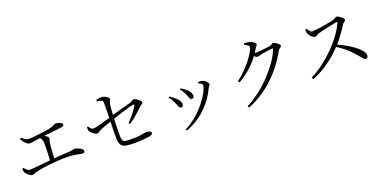

<svg xmlns="http://www.w3.org/2000/svg" viewBox="-15 -1625 5021 2528"><g transform="rotate(-20 2495.0 -361.0)"><path d="M183.6 -96.1Q168.7 -96.1 150.3 -107.9Q131.9 -119.7 116.8 -135.5Q101.8 -151.3 95.5 -162.2Q90.3 -172.5 87.4 -185Q84.5 -197.6 83 -217.3L101.9 -224.6Q118 -205.2 136.2 -188.8Q154.4 -172.4 180.6 -172.4Q195.8 -172.4 239 -176.2Q282.1 -180.1 343.3 -186.3Q404.6 -192.5 474.5 -199.3Q544.4 -206.1 614.7 -211.2Q685 -216.3 744.7 -218.7Q766.4 -220.4 779.1 -223Q791.9 -225.6 799.5 -228Q807.2 -230.5 813 -230.5Q828.7 -230.5 848.9 -224.9Q869.1 -219.3 888.2 -209.3Q907.3 -199.3 920.1 -186.9Q932.8 -174.5 932.8 -161.5Q932.8 -148.3 924.9 -141.9Q917 -135.4 902.9 -135.4Q890.2 -135.4 864.1 -141.2Q838.1 -147 799.1 -153.4Q760.1 -159.9 709.5 -161.4Q677.3 -163 631.9 -161.8Q586.5 -160.6 535 -156.8Q483.5 -153 432.6 -147.2Q381.7 -141.4 337.1 -134.4Q292.6 -127.3 261.7 -119.7Q233.5 -112.6 217.7 -104.4Q201.8 -96.1 183.6 -96.1ZM463.4 -175.5Q465.4 -202.7 467.2 -238.3Q469 -273.8 470.4 -310.8Q471.8 -347.8 472.3 -379.7Q472.8 -411.5 472.8 -429.6Q472.8 -463.4 463.7 -484.6Q454.5 -505.7 432.4 -528.9L448.1 -545.1Q466.4 -539.5 485.6 -532.4Q504.8 -525.3 521.1 -516.5Q537.4 -507.7 547.3 -497.2Q557.2 -486.6 557.2 -475.7Q557.2 -462.9 550.8 -448.7Q544.3 -434.5 541.7 -412.8Q539.3 -394.5 537 -365.6Q534.7 -336.7 532.5 -303.5Q530.2 -270.2 528.4 -237.1Q526.6 -204 525.4 -176.6ZM294.6 -498.8Q277.3 -498.8 262.5 -508.9Q247.6 -519.1 233.4 -532.4Q222.8 -543.6 210.6 -560.7Q198.3 -577.9 190.4 -597.7L207.5 -609.2Q231.1 -587.8 254.9 -573.2Q278.6 -558.5 306.7 -558.5Q337.1 -558.5 396 -564.9Q454.9 -571.3 530 -581.9Q588.2 -589.9 618.6 -598.2Q649.1 -606.5 662.4 -613.4Q675.7 -620.3 681.7 -624.7Q687.8 -629 698.1 -629Q712.1 -629 727.9 -625.4Q743.8 -621.9 758.2 -615.7Q772.7 -609.5 781.7 -601.7Q790.7 -593.9 790.7 -585.5Q790.7 -573.7 782.8 -565.8Q774.9 -557.9 754.2 -555.1Q738.8 -552.5 705.3 -548.8Q671.8 -545 630.1 -540.3Q588.4 -535.7 546.4 -531.3Q504.3 -526.9 471.2 -522.8Q410.2 -515.2 363.2 -507Q316.1 -498.8 294.6 -498.8Z M1603.9 -30.1Q1525.8 -30.1 1477.9 -37.8Q1430 -45.6 1408.3 -75.5Q1386.5 -105.4 1385 -170.6Q1384.2 -210.6 1384.7 -259Q1385.2 -307.3 1386.5 -353.2Q1387.8 -399.1 1388.5 -431.3Q1389.3 -463.5 1390.2 -499.6Q1391.1 -535.6 1391.4 -570.7Q1391.7 -605.7 1391.9 -634.5Q1392.1 -663.2 1390.9 -680Q1389.7 -699.4 1368.2 -705.9Q1346.7 -712.5 1310.2 -717.8L1309.2 -737.2Q1329.2 -743.7 1348.5 -746.9Q1367.8 -750 1383.1 -750Q1401.3 -750 1425 -739.5Q1448.8 -728.9 1466.2 -715.3Q1483.7 -701.6 1483.7 -689.7Q1483.7 -678.2 1478.8 -669.5Q1473.9 -660.7 1468.3 -650.4Q1462.8 -640.1 1460.4 -625Q1457.4 -603 1454.2 -562.4Q1451 -521.8 1448.3 -471.3Q1445.6 -420.8 1443.2 -367.8Q1440.9 -314.7 1440.1 -267Q1439.3 -219.4 1440.1 -184.3Q1440.9 -153.7 1445 -135.4Q1449.1 -117 1462 -108Q1474.8 -99 1501.6 -96.4Q1528.4 -93.8 1574 -93.8Q1643.3 -93.8 1684.9 -99.4Q1726.5 -104.9 1748.9 -110.4Q1771.2 -115.9 1782.1 -115.9Q1795.7 -115.9 1811.4 -111.9Q1827.2 -107.9 1838.3 -99.7Q1849.4 -91.5 1849.4 -77.8Q1849.4 -64.4 1836.1 -57.3Q1822.7 -50.2 1802.7 -46.6Q1780.3 -42.8 1746.1 -38.7Q1711.9 -34.7 1674.8 -32.4Q1637.6 -30.1 1603.9 -30.1ZM1604.6 -304.9Q1652.2 -353.4 1692.2 -404.2Q1732.2 -455.1 1754.8 -495.5Q1760.4 -505.3 1757.5 -510Q1754.5 -514.7 1743.5 -512.7Q1725 -509.7 1692.1 -501.1Q1659.3 -492.5 1620.1 -480.5Q1581 -468.5 1540.9 -455.5Q1500.7 -442.5 1465.9 -431.3Q1431.1 -420.1 1408.5 -411.9Q1383.7 -403.9 1352.1 -392.8Q1320.4 -381.7 1288.9 -370.4Q1257.5 -359 1233.2 -348.2Q1215.7 -340.2 1206.5 -333.2Q1197.3 -326.3 1189.6 -322Q1181.8 -317.8 1167.5 -317.8Q1156.8 -317.8 1137.5 -329.5Q1118.2 -341.1 1101.1 -357.1Q1084 -373.1 1077.4 -386.8Q1072.5 -397.1 1071.5 -411.4Q1070.4 -425.7 1070.8 -440L1087.3 -445.6Q1102 -423.5 1115.8 -409.7Q1129.7 -396 1148.2 -396Q1162.6 -396 1195.2 -403.4Q1227.8 -410.8 1267.6 -422Q1307.4 -433.1 1344.2 -444.3Q1381 -455.5 1404 -462.3Q1433.2 -471.1 1475.8 -483.5Q1518.4 -495.9 1564.6 -508.8Q1610.9 -521.7 1652.1 -533Q1693.4 -544.3 1719.7 -551.8Q1741.2 -558.3 1750.5 -568.2Q1759.7 -578.1 1770.6 -578.1Q1782.1 -578.1 1798.5 -569.6Q1814.9 -561 1830.8 -548.3Q1846.8 -535.6 1857.5 -522.4Q1868.3 -509.2 1868.3 -499.7Q1868.3 -489.4 1860 -483.2Q1851.8 -476.9 1839.8 -470.8Q1827.8 -464.7 1816.5 -452.9Q1795.8 -432.4 1765.4 -403.6Q1735 -374.8 1698.5 -345Q1662.1 -315.1 1621.6 -288Z M2282.5 31.9Q2361.9 -9.7 2427.4 -62.3Q2492.9 -114.9 2543.1 -171.7Q2593.3 -228.6 2628.3 -281.1Q2663.3 -333.6 2680.9 -375.8Q2698.4 -418 2698.4 -440.4Q2698.4 -452.2 2686.4 -462.2Q2674.4 -472.1 2645.1 -483.9L2649.9 -499.5Q2660.3 -499.5 2672.7 -500.1Q2685.2 -500.8 2697.4 -498.6Q2711.5 -496.4 2726.1 -488.2Q2740.6 -480 2753.6 -468.4Q2766.6 -456.8 2774.3 -445.2Q2782.1 -433.6 2782.1 -424.3Q2782.1 -412.3 2771.9 -403.1Q2761.7 -393.8 2753.5 -376.8Q2725.8 -316.5 2684.4 -255.2Q2642.9 -193.8 2586.5 -137.1Q2530 -80.4 2457.3 -32.5Q2384.5 15.5 2294.2 49.7ZM2328.8 -261.4Q2313.3 -261.4 2304.9 -273.4Q2296.4 -285.5 2289.3 -306.5Q2282.2 -327.6 2267.9 -354Q2256.4 -379.5 2242.9 -400.5Q2229.4 -421.4 2214.6 -438.6L2227.4 -450.4Q2247.4 -439.9 2265.9 -425.6Q2284.3 -411.2 2297.3 -398.9Q2328.2 -373 2343.9 -346.9Q2359.7 -320.9 2359.7 -296.7Q2359.7 -281.2 2352 -271.3Q2344.3 -261.4 2328.8 -261.4ZM2497.4 -319.1Q2482.3 -319.1 2474.8 -331.5Q2467.4 -343.9 2461.2 -364.5Q2455 -385.2 2442.8 -409.3Q2436.2 -422.7 2427.8 -437.1Q2419.4 -451.5 2410.2 -465.5Q2401 -479.6 2390.6 -491.3L2402.5 -501.7Q2425 -490.2 2442.8 -477.4Q2460.6 -464.6 2477.1 -448.9Q2500.9 -428.6 2515.7 -404.5Q2530.4 -380.4 2530.4 -353.4Q2530.4 -336.8 2520.7 -327.9Q2510.9 -319.1 2497.4 -319.1Z M3153.8 23.6Q3250.3 -26.9 3340.3 -96.9Q3430.3 -166.9 3506.2 -247.4Q3582.1 -327.9 3638.8 -410Q3695.5 -492.1 3724.3 -566Q3730 -581.5 3716.1 -581.5Q3708.1 -581.5 3687.6 -579Q3667.1 -576.5 3641.3 -572.5Q3615.5 -568.5 3592.5 -564.8Q3569.4 -561.1 3555.6 -557.8Q3539.6 -554.2 3525.3 -549.8Q3510.9 -545.4 3500.2 -545.4Q3488.8 -545.4 3472.7 -557Q3456.7 -568.5 3438.6 -582.8L3453.9 -607.4Q3469.3 -605.4 3480.5 -604.1Q3491.7 -602.8 3501.1 -602.8Q3519 -602.8 3548.3 -605Q3577.6 -607.3 3608.6 -610.6Q3639.5 -613.9 3664.5 -617.3Q3689.5 -620.7 3699.5 -622.4Q3720.7 -626.4 3729.5 -635.9Q3738.3 -645.3 3751 -645.3Q3759.8 -645.3 3774.5 -638.5Q3789.3 -631.7 3803.6 -621.2Q3818 -610.7 3827.9 -599.2Q3837.8 -587.7 3837.8 -577.6Q3837.8 -567.9 3829.1 -561.2Q3820.3 -554.4 3809.5 -546.6Q3798.7 -538.7 3791 -525.9Q3722.9 -401.6 3631.5 -293.5Q3540.2 -185.4 3424.9 -99Q3309.7 -12.5 3168.7 46.1ZM3145.7 -330.2Q3192.3 -363.7 3237 -406.1Q3281.7 -448.4 3320 -493.2Q3358.2 -537.9 3387.4 -579.6Q3416.6 -621.3 3432.9 -654.1Q3449.3 -686.9 3449.3 -703.8Q3449.3 -717.2 3431.5 -729Q3413.8 -740.8 3387.6 -751.6L3393.4 -770.5Q3406.8 -770.8 3421.6 -770.7Q3436.4 -770.7 3453.3 -766.7Q3473 -762.8 3494.2 -752.5Q3515.5 -742.3 3530.3 -730.9Q3545.1 -719.5 3545.1 -710Q3545.1 -697 3536.2 -687.1Q3527.4 -677.3 3515.9 -658Q3474.1 -586 3419.6 -521.8Q3365.2 -457.6 3300.7 -403.8Q3236.3 -350 3161.5 -309.2Z M4075.8 -41.5Q4146.8 -78.5 4215.7 -127.2Q4284.7 -176 4349.1 -233Q4413.5 -290.1 4469.1 -352.3Q4524.7 -414.5 4568.7 -478.6Q4612.7 -542.7 4640.2 -603.7Q4646.6 -620 4628.4 -617.6Q4602 -613.6 4565 -606Q4527.9 -598.3 4489.4 -589.6Q4450.9 -580.8 4417.3 -572.8Q4383.7 -564.8 4363.3 -559.4Q4347.9 -555.7 4339 -549.4Q4330.2 -543.1 4323 -537.9Q4315.9 -532.8 4303.8 -532.8Q4289.7 -532.8 4272.8 -544.6Q4255.9 -556.4 4242.4 -572.8Q4228.8 -589.2 4222.8 -601.5Q4218.6 -611 4214.5 -626.7Q4210.5 -642.4 4209.3 -663.1L4230.4 -671.5Q4238.7 -659.7 4248.2 -645.5Q4257.6 -631.3 4270.1 -621.4Q4282.5 -611.6 4298.7 -611.6Q4315.4 -611.6 4346.1 -615.5Q4376.8 -619.4 4414.5 -625.1Q4452.2 -630.9 4489.9 -637.7Q4527.6 -644.5 4558.7 -650.7Q4589.7 -656.9 4605.9 -661.5Q4616.7 -664.5 4624.2 -670.1Q4631.8 -675.8 4638.8 -680.8Q4645.9 -685.9 4653.2 -685.9Q4664.1 -685.9 4680.2 -677.7Q4696.3 -669.5 4711.8 -657.2Q4727.3 -644.9 4737.9 -632.5Q4748.5 -620.1 4748.5 -611.6Q4748.5 -601.9 4740.4 -594.9Q4732.3 -588 4722.3 -580.9Q4712.2 -573.9 4705.4 -563.5Q4688 -536 4661.5 -496.5Q4635 -457 4601.7 -413Q4568.3 -368.9 4529.4 -326.8Q4494.6 -289.6 4450.1 -247.9Q4405.5 -206.2 4350.8 -164.4Q4296 -122.6 4230.9 -84.8Q4165.7 -47 4090.6 -17.2ZM4830.5 -33.2Q4817 -33.2 4805.6 -43.9Q4794.2 -54.5 4778.5 -74.8Q4762.8 -95.1 4735.8 -124.6Q4700.6 -164.7 4664.4 -199.1Q4628.1 -233.5 4587.7 -264.3Q4547.2 -295.2 4497.3 -323.3L4516.8 -346.8Q4579.9 -319.8 4641.4 -285.6Q4703 -251.5 4753.4 -213.8Q4803.8 -176.1 4833.9 -139.3Q4864 -102.6 4864 -69.5Q4864 -55.2 4855.8 -44.2Q4847.5 -33.2 4830.5 -33.2Z"/></g></svg>

Font: Noto Serif KR ExtraLight
Style: Regular
Weight: 200
Designer: Ryoko NISHIZUKA 西塚涼子 (kana & ideographs); Frank Grießhammer (Latin, Greek & Cyrillic); Wenlong ZHANG 张文龙 (bopomofo); San
Foundry: Adobe
Version: Version 2.002-H1;hotconv 1.1.0;makeotfexe 2.6.0